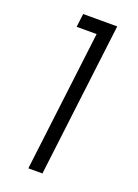

<svg xmlns="http://www.w3.org/2000/svg" viewBox="-129 -712 554 768"><g transform="rotate(20 148.5 -327.5)"><path d="M81 -598 88 -655H233L153 0H93L166 -598Z"/></g></svg>

Font: Josefin Sans
Style: Italic
Weight: 400
Italic angle: -7.5°
Designer: Santiago Orozco
Foundry: Typemade